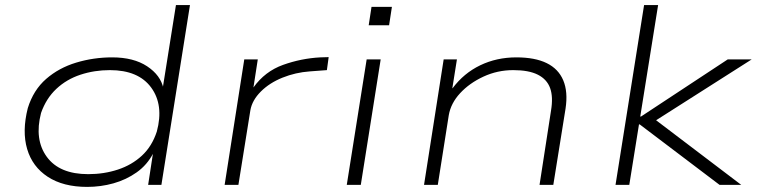

<svg xmlns="http://www.w3.org/2000/svg" viewBox="-20 -725 2972 753"><path d="M322 8Q228 8 167.5 -31.5Q107 -71 86.5 -140.5Q66 -210 89 -301Q111 -372 161 -415.5Q211 -459 279 -479.5Q347 -500 420 -500Q504 -500 557 -465Q610 -430 621 -378H618L670 -705H725L613 0H561L580 -124H581Q557 -78 516 -49Q475 -20 425 -6Q375 8 322 8ZM326 -42Q388 -42 442.5 -60Q497 -78 536.5 -114.5Q576 -151 595 -209Q623 -313 573 -381.5Q523 -450 411 -450Q350 -450 295.5 -432Q241 -414 201 -376.5Q161 -339 141 -282Q114 -178 163.5 -110Q213 -42 326 -42Z M861 0 938 -492H991L974 -382Q1019 -445 1090 -470.5Q1161 -496 1236 -500L1269 -501L1262 -450L1195 -445Q1139 -441 1088 -420.5Q1037 -400 1003 -366Q969 -332 962 -293L915 0Z M1426 -626 1437 -698H1517L1506 -626ZM1340 0 1418 -492H1473L1395 0Z M1643 0 1720 -492H1772L1754 -379H1755Q1799 -438 1863.5 -469Q1928 -500 2005 -500Q2078 -500 2124 -477.5Q2170 -455 2189 -410Q2208 -365 2198 -299L2150 0H2096L2141 -291Q2150 -345 2137.5 -379.5Q2125 -414 2089.5 -432Q2054 -450 1993 -450Q1931 -450 1876 -424.5Q1821 -399 1784.5 -359.5Q1748 -320 1740 -273L1697 0Z M2394 0 2506 -705H2561L2491 -268H2494L2834 -492H2928L2540 -245L2526 -274L2887 0H2802L2489 -237H2486L2448 0Z"/></svg>

Font: Nunito Sans 7pt Expanded ExtraLight
Style: Italic
Weight: 250
Width: 7
Italic angle: -9°
Designer: Vernon Adams
Foundry: Vernon Adams
Version: Version 3.101;gftools[0.9.27]